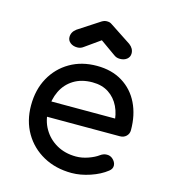

<svg xmlns="http://www.w3.org/2000/svg" viewBox="-116 -872 852 968"><g transform="rotate(15 310.5 -388.5)"><path d="M347 4Q264 4 199.5 -31.5Q135 -67 98.5 -129.5Q62 -192 62 -273Q62 -355 96.5 -417.5Q131 -480 192 -515.5Q253 -551 332 -551Q410 -551 466 -516.5Q522 -482 551.5 -421.5Q581 -361 581 -282Q581 -263 568 -250.5Q555 -238 535 -238H132V-318H532L491 -290Q490 -340 471 -379.5Q452 -419 417 -442Q382 -465 332 -465Q275 -465 234.5 -440Q194 -415 173 -371.5Q152 -328 152 -273Q152 -218 177 -175Q202 -132 246 -107Q290 -82 347 -82Q378 -82 410.5 -93.5Q443 -105 463 -120Q478 -131 495.5 -131.5Q513 -132 526 -121Q543 -106 544 -88Q545 -70 528 -57Q494 -30 443.5 -13Q393 4 347 4ZM211 -615Q189 -615 174.5 -626.5Q160 -638 160 -656Q160 -682 184 -700L296 -773Q309 -781 322 -781Q330 -781 336 -779.5Q342 -778 349 -773L460 -700Q484 -682 484 -656Q484 -638 470 -626.5Q456 -615 434 -615Q424 -615 416.5 -617.5Q409 -620 401 -626L322 -682L243 -626Q229 -615 211 -615Z"/></g></svg>

Font: Comfortaa
Style: Bold
Weight: 700
Designer: Johan Aakerlund
Foundry: Johan Aakerlund
Version: Version 3.104; ttfautohint (v1.8.1.43-b0c9)